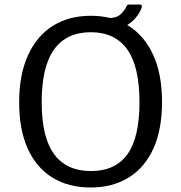

<svg xmlns="http://www.w3.org/2000/svg" viewBox="-20 -822 804 852"><path d="M382 10Q284 10 212.5 -34Q141 -78 103 -162.5Q65 -247 65 -368Q65 -490 104 -576Q143 -662 214 -707Q285 -752 383 -752Q481 -752 551.5 -707Q622 -662 660.5 -577Q699 -492 699 -369Q699 -248 661 -163.5Q623 -79 551.5 -34.5Q480 10 382 10ZM384 -63Q492 -63 545.5 -137.5Q599 -212 599 -368Q599 -527 544.5 -603Q490 -679 383 -679Q275 -679 220 -602.5Q165 -526 165 -368Q165 -213 220 -138Q275 -63 384 -63ZM600 -802Q607 -802 609 -797.5Q611 -793 608 -786Q599 -762 579 -739.5Q559 -717 529.5 -702.5Q500 -688 460 -688L464 -742Q497 -742 515.5 -759Q534 -776 542 -796Q545 -801 549 -801.5Q553 -802 557 -802Z"/></svg>

Font: Libre Franklin Thin
Style: Regular
Weight: 400
Version: Version 3.000